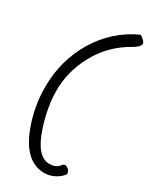

<svg xmlns="http://www.w3.org/2000/svg" viewBox="-244 -840 923 1123"><g transform="rotate(30 217.5 -278.5)"><path d="M265.1 212.9Q300.3 213.4 333 196.8Q367.7 179.7 386.2 151.9Q386.2 121.6 352.1 110.8Q339.8 110.8 329.1 126Q309.6 151.9 265.1 151.9Q180.7 151.9 128.9 -5.9Q89.8 -125.5 87.9 -232.9Q85.4 -369.1 154.8 -494.1Q222.2 -614.7 344.2 -683.1Q384.8 -705.6 389.2 -728Q389.2 -737.8 378.9 -748Q373 -755.9 352.1 -770Q195.8 -699.2 106.4 -549.3Q21 -405.3 20 -229Q19.5 -86.4 71.8 43.9Q139.6 211.9 265.1 212.9Z"/></g></svg>

Font: Navilu
Style: Normal
Weight: 400
Foundry: Aravinda
Version: Version 1.2